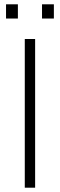

<svg xmlns="http://www.w3.org/2000/svg" viewBox="-20 -871 278 891"><path d="M95 0V-690H143V0ZM8 -785V-851H63V-785ZM175 -785V-851H230V-785Z"/></svg>

Font: Oxanium ExtraLight ExtraLight
Style: Regular
Weight: 250
Version: Version 2.000